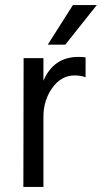

<svg xmlns="http://www.w3.org/2000/svg" viewBox="-20 -736 401 756"><path d="M237 -560H168L267 -716H361ZM151 0H72L73 -507H151V-418Q191 -512 289 -512Q307 -512 317 -510V-432Q296 -439 274 -439Q221 -439 186 -390Q151 -341 151 -277Z"/></svg>

Font: Hind Jalandhar
Style: Regular
Weight: 400
Designer: Namrata Goyal
Foundry: Indian Type Foundry
Version: Version 0.702;PS 1.0;hotconv 1.0.81;makeotf.lib2.5.63406